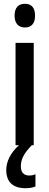

<svg xmlns="http://www.w3.org/2000/svg" viewBox="-20 -766 261 1013"><path d="M112 -746C75 -746 57 -724 57 -683C57 -643 77 -621 112 -621C146 -621 165 -643 165 -683C165 -723 148 -746 112 -746ZM90 113C90 76 104 45 148 0H158V-540H62V0H80C36 40 13 86 13 131C13 193 47 227 115 227C137 227 155 223 167 218V153C159 157 150 160 134 160C106 160 90 143 90 113Z"/></svg>

Font: Noto Sans Hebrew ExtraCondensed Medium
Style: Regular
Weight: 500
Width: 2
Designer: Monotype Design Team
Foundry: Monotype Imaging Inc.
Version: Version 2.004